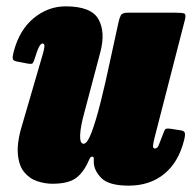

<svg xmlns="http://www.w3.org/2000/svg" viewBox="-20 -560 604 605"><path d="M23.5 -398.5Q42 -467 87 -503.5Q132 -540 187 -540Q267.5 -540 290.2 -499.5Q313 -459 296 -395L247 -210Q233.5 -162 232.5 -134.5Q231.5 -107 243.5 -107Q255 -107 268.8 -143.5Q282.5 -180 297.2 -238.8Q312 -297.5 326 -364L353 -488Q356 -502.5 360.5 -511.2Q365 -520 382 -520H533Q555 -520 561 -517.2Q567 -514.5 562.5 -497L467 -126Q464 -115 462.5 -103.5Q461 -92 467.5 -92Q476 -92 480 -102.2Q484 -112.5 493.5 -137Q497.5 -148.5 500.5 -152.5Q503.5 -156.5 519.5 -154L548 -149.5Q561 -148 562.5 -140.8Q564 -133.5 560 -118Q542.5 -48.5 497.2 -11.8Q452 25 385.5 25Q323 25 299.2 0.8Q275.5 -23.5 275.5 -50V-60Q275.5 -66.5 270.2 -66.5Q265 -66.5 261 -57Q244 -17 219.5 1Q195 19 145 19Q122 19 97.5 11Q73 3 55.8 -18.2Q38.5 -39.5 36 -78.2Q33.5 -117 53.5 -179L115 -390Q118.5 -401.5 119.8 -412.2Q121 -423 114 -423Q109 -423 103.5 -413.2Q98 -403.5 88.5 -373Q86 -365 83.2 -361Q80.5 -357 65.5 -360L31.5 -366.5Q20.5 -369 20 -376.2Q19.5 -383.5 23.5 -398.5Z"/></svg>

Font: Besley* Condensed Fatface
Style: Italic
Weight: 900
Width: 3
Italic angle: -13°
Designer: Owen Earl
Foundry: indestructible type*
Version: Version 3.000; ttfautohint (v1.8.3)